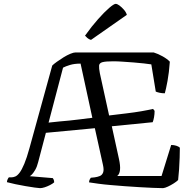

<svg xmlns="http://www.w3.org/2000/svg" viewBox="-20 -976 992 996"><path d="M188 0Q181 0 160 -3Q139 -6 112.5 -10.5Q86 -15 60 -20.5Q34 -26 16 -31Q16 -38 19.5 -45.5Q23 -53 26 -56H39Q49 -56 59.5 -60.5Q70 -65 81.5 -80Q93 -95 106 -126Q119 -157 133 -208L251 -636Q259 -644 275 -655.5Q291 -667 309.5 -678.5Q328 -690 345 -697Q362 -704 372 -704H777Q800 -697 824 -683.5Q848 -670 861 -656Q857 -599 849 -556Q841 -513 835 -492Q820 -492 807 -495Q794 -498 788 -501L765 -642Q751 -644 726.5 -647Q702 -650 673.5 -652Q645 -654 617.5 -656Q590 -658 568 -658Q528 -658 511.5 -653.5Q495 -649 494 -635.5Q493 -622 498 -596L546 -377Q595 -383 637 -388Q679 -393 713.5 -399Q748 -405 774 -411L782 -401Q782 -384 779 -367.5Q776 -351 772 -342L560 -321L597 -152Q605 -116 602.5 -94Q600 -72 588 -63H818L868 -224Q882 -224 894.5 -220Q907 -216 913 -210Q913 -188 912 -158Q911 -128 909 -97.5Q907 -67 904 -42Q896 -34 881 -24.5Q866 -15 851 -8Q836 -1 826 0Q805 0 773.5 -1.5Q742 -3 705 -5Q668 -7 629.5 -10Q591 -13 555 -16Q519 -19 490 -23Q461 -27 442 -30Q442 -38 445.5 -45Q449 -52 451 -54L471 -56Q486 -58 498 -63Q510 -68 515 -81.5Q520 -95 514 -121L472 -311L218 -287L178 -135Q172 -111 163 -95.5Q154 -80 146.5 -72Q139 -64 134 -62L254 -52Q256 -50 258.5 -44Q261 -38 261 -30Q253 -23 239.5 -16Q226 -9 212 -4.5Q198 0 188 0ZM232 -340Q264 -344 289 -346Q314 -348 338.5 -350.5Q363 -353 391.5 -356.5Q420 -360 459 -365L398 -646Q366 -646 343 -639Q320 -632 307 -625ZM452 -769Q441 -772 433 -779Q425 -786 421 -791Q456 -840 489 -877Q522 -914 546.5 -935Q571 -956 580 -956Q588 -956 599.5 -947.5Q611 -939 622.5 -926Q634 -913 638 -899Z"/></svg>

Font: Texturina 12pt Light
Style: Regular
Weight: 300
Designer: Guillermo Torres Carreño
Foundry: Omnibus-Type
Version: Version 1.002